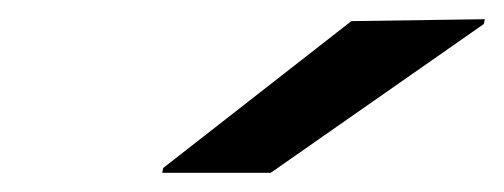

<svg xmlns="http://www.w3.org/2000/svg" viewBox="-20 -785 525 200"><path d="M484 -760 485 -765 346 -763 150 -610 149 -605H262Z"/></svg>

Font: Nacelle SemiBold
Style: Italic
Weight: 600
Italic angle: -12°
Designer: Sora Sagano
Foundry: Sora Sagano
Version: Version 1.000;FEAKit 1.0